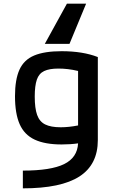

<svg xmlns="http://www.w3.org/2000/svg" viewBox="-20 -810 640 1050"><path d="M105 123Q258 123 330.5 87.5Q403 52 407 -26Q386 -23 363.5 -21.5Q341 -20 317 -20Q226 -20 169.5 -46.5Q113 -73 87.5 -131Q62 -189 62 -284Q62 -375 86.5 -429Q111 -483 167 -506.5Q223 -530 317 -530Q433 -530 515 -498V-44Q515 90 414.5 155Q314 220 105 220ZM407 -124V-422Q377 -429 351 -432Q325 -435 299 -435Q250 -435 221.5 -421.5Q193 -408 181.5 -374.5Q170 -341 170 -282Q170 -218 183 -181.5Q196 -145 227 -129.5Q258 -114 312 -114Q356 -114 407 -124ZM346 -790 225 -570H360L451 -790Z"/></svg>

Font: M PLUS Code Latin 60 Medium
Style: Regular
Weight: 500
Width: 7
Monospace: yes
Designer: Coji Morishita
Foundry: UNDERFOREST DESIGN
Version: Version 1.005; ttfautohint (v1.8.3)